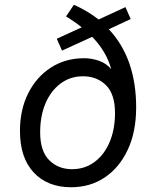

<svg xmlns="http://www.w3.org/2000/svg" viewBox="-20 -770 658 808"><path d="M241 -557 219 -607 324 -655Q294 -679 258 -701L291 -750Q349 -724 395 -688L508 -740L530 -690L438 -647Q553 -524 553 -318Q553 -215 517.5 -139.5Q482 -64 420.5 -23Q359 18 279 18Q180 18 122 -44Q64 -106 64 -219Q64 -308 98.5 -377Q133 -446 194 -485.5Q255 -525 334 -525Q365 -525 396 -514.5Q427 -504 448 -479Q428 -553 368 -615ZM329 -449Q276 -449 235 -418.5Q194 -388 171.5 -335Q149 -282 149 -213Q149 -134 187 -96Q225 -58 283 -58Q337 -58 378 -88.5Q419 -119 441.5 -172.5Q464 -226 464 -294Q464 -374 426 -411.5Q388 -449 329 -449Z"/></svg>

Font: Fragment Mono SC
Style: Italic
Weight: 400
Italic angle: -12°
Monospace: yes
Designer: Wei Huang based on Nimbus Sans by URW Studio, based on Helvetica by Max Miedinger.
Foundry: Wei Huang
Version: Version 1.012; ttfautohint (v1.8.4.7-5d5b)